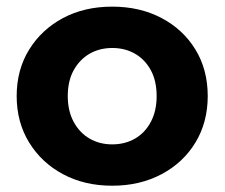

<svg xmlns="http://www.w3.org/2000/svg" viewBox="-20 -566 694 593"><path d="M326.6 7.6Q241.1 7.6 174.6 -28Q108.1 -63.6 69.8 -126.2Q31.5 -188.8 31.5 -269.3Q31.5 -350.4 69.9 -412.6Q108.3 -474.8 174.5 -510.2Q240.8 -545.5 326.6 -545.5Q412.3 -545.5 479.1 -510.2Q545.9 -474.9 583.8 -412.7Q621.6 -350.6 621.6 -269.3Q621.6 -188.6 583.8 -126.1Q546.1 -63.6 479 -28Q412 7.6 326.6 7.6ZM326.6 -120.1Q366 -120.1 396.9 -137.9Q427.8 -155.6 445.8 -189.5Q463.8 -223.3 463.8 -269.2Q463.8 -316 445.8 -349.2Q427.8 -382.3 396.9 -400.1Q366 -417.8 326.9 -417.8Q287.7 -417.8 256.8 -400.1Q226 -382.3 207.6 -349.2Q189.3 -316 189.3 -269.2Q189.3 -223.3 207.6 -189.5Q226 -155.6 256.8 -137.9Q287.6 -120.1 326.6 -120.1Z"/></svg>

Font: Montserrat Thin
Style: Regular
Weight: 100
Designer: Julieta Ulanovsky
Foundry: Julieta Ulanovsky
Version: Version 9.000